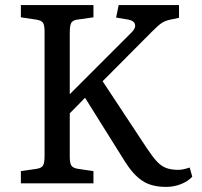

<svg xmlns="http://www.w3.org/2000/svg" viewBox="-20 -720 794 754"><path d="M632 14Q575 14 539 -10Q503 -34 471 -85L314 -336L254 -275V-104Q254 -79 260.5 -69.5Q267 -60 286 -57L347 -48V0H62V-48L124 -57Q143 -60 149 -70Q155 -80 155 -108V-596Q155 -622 148.5 -631Q142 -640 122 -643L62 -652V-700H347V-652L284 -643Q268 -641 261 -632Q254 -623 254 -592V-350L497 -593Q514 -610 510 -624.5Q506 -639 484 -643L436 -651L446 -700H683V-650L645 -642Q628 -638 615.5 -630Q603 -622 577 -596L383 -401L558 -136Q580 -103 597 -85Q614 -67 633.5 -60Q653 -53 680 -53Q689 -53 699 -55Q709 -57 725 -62L735 -26Q717 -7 689.5 3.5Q662 14 632 14Z"/></svg>

Font: Literata 12pt
Style: Regular
Weight: 400
Designer: Latin by Veronika Burian and Jose Scaglione. Greek by Irene Vlachou. Cyrillic by Vera Evstafieva.
Foundry: TypeTogether
Version: Version 3.002